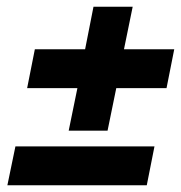

<svg xmlns="http://www.w3.org/2000/svg" viewBox="-20 -601 540 573"><path d="M185 -211 211 -338H61L84 -454H234L259 -581H376L350 -454H500L477 -338H327L301 -211ZM2 -48 26 -164H441L418 -48Z"/></svg>

Font: Piazzolla ExtraBold
Style: Italic
Weight: 800
Italic angle: -11.3°
Designer: Juan Pablo del Peral
Foundry: Huerta Tipografica
Version: Version 1.330